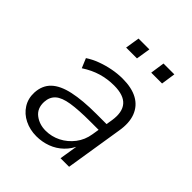

<svg xmlns="http://www.w3.org/2000/svg" viewBox="-193 -818 952 952"><g transform="rotate(45 282.5 -342.5)"><path d="M215 8Q170 8 132.5 -10.5Q95 -29 74 -62.5Q53 -96 55 -139Q58 -191 90.5 -222Q123 -253 187 -267Q251 -281 347 -281H430L422 -233H355Q271 -233 220.5 -225Q170 -217 147 -196.5Q124 -176 122 -140Q120 -93 152 -68.5Q184 -44 228 -44Q270 -44 307.5 -63Q345 -82 371.5 -116.5Q398 -151 405 -196L424 -314Q434 -378 406 -410.5Q378 -443 310 -443Q264 -443 221.5 -430.5Q179 -418 136 -390L115 -440Q142 -458 175.5 -470.5Q209 -483 245 -490Q281 -497 316 -497Q380 -497 421 -474.5Q462 -452 479 -408Q496 -364 485 -301L437 0H377L395 -112H400Q384 -73 356 -46Q328 -19 291.5 -5.5Q255 8 215 8ZM395 -618 406 -693H482L471 -618ZM219 -618 231 -693H307L295 -618Z"/></g></svg>

Font: Nunito Sans 10pt Light
Style: Italic
Weight: 300
Italic angle: -9°
Designer: Vernon Adams
Foundry: Vernon Adams
Version: Version 3.101;gftools[0.9.27]